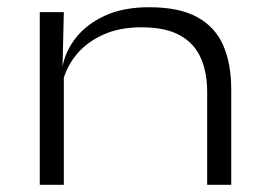

<svg xmlns="http://www.w3.org/2000/svg" viewBox="-20 -511 740 531"><path d="M553 0V-256Q553 -310 535.5 -350.2Q518 -390.5 478.2 -413Q438.5 -435.5 370.5 -435.5Q309.5 -435.5 263.5 -414.2Q217.5 -393 189 -357Q160.5 -321 151.5 -276.5L139.5 -327H153Q161 -370 190.5 -407.2Q220 -444.5 270.5 -467.8Q321 -491 392.5 -491Q476 -491 525.8 -463.5Q575.5 -436 597.5 -385.2Q619.5 -334.5 619.5 -264V0ZM90 0V-477.5H156.5L153 -328.5L156.5 -321.5V0Z"/></svg>

Font: Anek Latin Expanded Light
Style: Regular
Weight: 300
Width: 7
Designer: Yesha Goshar
Foundry: Ek Type
Version: Version 1.003